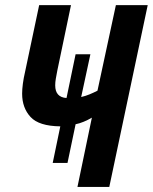

<svg xmlns="http://www.w3.org/2000/svg" viewBox="-20 -734 600 754"><path d="M284.2 0 340.8 -272Q325.2 -262.7 308.6 -255.9Q292 -249 276.9 -246.1L245.1 -94.2H187L216.8 -237.8Q132.8 -238.8 99.9 -274.7Q66.9 -310.5 66.9 -366.2Q66.9 -382.8 69.8 -405.3Q72.8 -427.7 78.1 -450.2L133.8 -713.9H258.8L205.1 -457Q201.7 -439 199.2 -425Q196.8 -411.1 196.8 -398.9Q196.8 -352.1 241.2 -349.1L276.9 -521H335L298.8 -353Q315.9 -356.9 331.8 -363.5Q347.7 -370.1 362.8 -377.9L435.1 -713.9H560.1L409.2 0Z"/></svg>

Font: Open Sans Condensed
Style: Bold Italic
Weight: 700
Width: 3
Italic angle: -12°
Designer: Monotype Design Team
Foundry: Monotype Imaging Inc.
Version: Version 3.003; ttfautohint (v1.8.4)